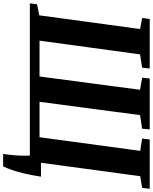

<svg xmlns="http://www.w3.org/2000/svg" viewBox="101 -884 948 1190"><g transform="rotate(90 575.0 -289.0)"><path d="M934 165.5Q936.5 149 938.8 130.2Q941 111.5 942.8 90.8Q944.5 70 945 47.2Q945.5 24.5 944.5 0L908 -69H1075Q1066 -11.5 1055.8 32.2Q1045.5 76 1034.2 108.5Q1023 141 1011.5 165.5ZM0.5 0 6.5 -44.5 75 -58.5 160 -683.5 91.5 -696 97.5 -743H404.5L399.5 -696L317 -683L232 -60H454L536.5 -683L461.5 -696L466.5 -743H782L777.5 -696L693.5 -683L611 -60H830.5L915 -684L839 -696L844.5 -743H1150L1144.5 -696L1072 -684L987.5 -59.5L1062.5 -44.5L1057 0Z"/></g></svg>

Font: Merriweather 36pt ExtraBold
Style: Italic
Weight: 800
Italic angle: -7.8°
Version: Version 2.101